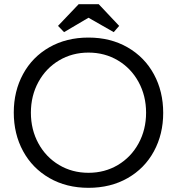

<svg xmlns="http://www.w3.org/2000/svg" viewBox="-20 -890 848 920"><path d="M46 -351Q46 -453 90.5 -535Q135 -617 216.5 -663.5Q298 -710 404 -710Q510 -710 591.5 -663Q673 -616 717.5 -534Q762 -452 762 -349Q762 -247 717.5 -165Q673 -83 591.5 -36.5Q510 10 404 10Q298 10 216.5 -37Q135 -84 90.5 -166Q46 -248 46 -351ZM680 -350Q680 -431 644 -497Q608 -563 545 -600.5Q482 -638 404 -638Q326 -638 263 -600.5Q200 -563 164 -497Q128 -431 128 -350Q128 -269 164 -203Q200 -137 263 -99.5Q326 -62 404 -62Q482 -62 545 -99.5Q608 -137 644 -203Q680 -269 680 -350ZM453 -870 551 -766 525 -736 404 -805 287 -736 258 -766 357 -870Z"/></svg>

Font: Tilda Sans
Style: Regular
Weight: 400
Designer: ParaType Ltd
Foundry: ParaType Ltd
Version: Version 1.002W